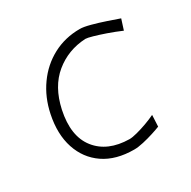

<svg xmlns="http://www.w3.org/2000/svg" viewBox="-122 -623 745 750"><g transform="rotate(-30 250.0 -248.0)"><path d="M278 9.5Q196 9.5 142.2 -27.2Q88.5 -64 67.5 -128Q46.5 -192 63.5 -274Q77.5 -342 114.8 -394.2Q152 -446.5 207 -475.8Q262 -505 328.5 -505Q345 -505 375 -497Q405 -489 436.8 -478.2Q468.5 -467.5 489.5 -460L474.5 -413Q443 -426.5 412.8 -437Q382.5 -447.5 359.5 -454Q336.5 -460.5 328 -460.5Q248.5 -456.5 189.5 -408Q130.5 -359.5 110.5 -267Q87.5 -159 135.8 -97.8Q184 -36.5 282 -35Q295 -35 317 -40.8Q339 -46.5 363 -55.2Q387 -64 405.5 -73L403 -21.5Q389.5 -16 366.8 -8.8Q344 -1.5 319.8 4Q295.5 9.5 278 9.5Z"/></g></svg>

Font: Commissioner Loud ExtraLight
Style: Italic
Weight: 200
Italic angle: -12°
Designer: Kostas Bartsokas
Foundry: Kostas Bartsokas
Version: Version 1.000; ttfautohint (v1.8.3)